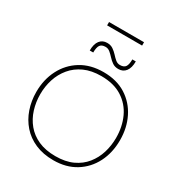

<svg xmlns="http://www.w3.org/2000/svg" viewBox="-239 -1219 1297 1388"><g transform="rotate(30 409.5 -524.5)"><path d="M413 9Q327 9 261 -19.8Q195 -48.5 150.2 -99.5Q105.5 -150.5 82.8 -216.8Q60 -283 60 -358Q60 -461.5 102.8 -544.8Q145.5 -628 224.2 -676.5Q303 -725 411 -725Q521 -725 598.8 -675.8Q676.5 -626.5 717.8 -543.2Q759 -460 759 -358Q759 -253 716.8 -170Q674.5 -87 596.8 -39Q519 9 413 9ZM411 -24Q494 -24 553.5 -51.5Q613 -79 651.2 -126.5Q689.5 -174 707.8 -233.8Q726 -293.5 726 -358Q726 -451 691 -526.8Q656 -602.5 586 -647.2Q516 -692 411 -692Q329.5 -692 269.8 -664.8Q210 -637.5 170.8 -590.2Q131.5 -543 112.2 -483.2Q93 -423.5 93 -358Q93 -292 111.8 -232Q130.5 -172 169.2 -125Q208 -78 268 -51Q328 -24 411 -24ZM490 -797Q461 -797 440.5 -811Q420 -825 403.5 -843.5Q386.5 -862 369.8 -876Q353 -890 332 -890Q299 -890 286.5 -871Q274 -852 274 -810H245Q245 -864 267 -892.5Q289 -921 328 -921Q357 -921 377.5 -907Q398 -893 415 -874.5Q431.5 -856 448.2 -842Q465 -828 486 -828Q519 -828 531.5 -847Q544 -866 544 -908H573Q573 -854 551 -825.5Q529 -797 490 -797ZM263 -1030V-1058H555V-1030Z"/></g></svg>

Font: Heraclito Thin
Style: Regular
Weight: 100
Designer: Kostas Bartsokas (font) & Cristiano Sobral (main changes)
Foundry: Kostas Bartsokas (font) & Cristiano Sobral (main changes)
Version: Version 1.00;July 8, 2020;FontCreator 13.0.0.2655 64-bit